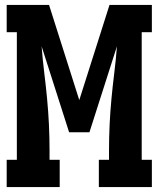

<svg xmlns="http://www.w3.org/2000/svg" viewBox="-20 -755 640 775"><path d="M7 0V-110H48V-625H7V-735H178L300 -351L422 -735H593V-625H552V-110H593V0H379V-110H420V-147Q420 -200 422.5 -252.5Q425 -305 430 -357.5Q435 -410 441.5 -462.5Q448 -515 452 -568L341 -221H259L148 -568Q152 -515 158.5 -462.5Q165 -410 170 -357.5Q175 -305 177.5 -252.5Q180 -200 180 -147V-110H221V0Z"/></svg>

Font: Iosevka Curly Slab XBdEx
Style: Regular
Weight: 800
Width: 7
Monospace: yes
Designer: Belleve Invis
Foundry: Belleve Invis
Version: Version 11.0.0; ttfautohint (v1.8.3)